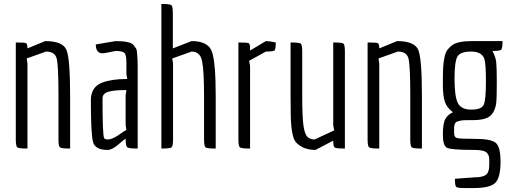

<svg xmlns="http://www.w3.org/2000/svg" viewBox="-20 -752 2609 972"><path d="M276 -46V-267Q276 -420 267 -455.5Q258 -491 213 -491L115 -456L119 -431V0Q75 0 67.5 -6Q60 -12 60 -46V-537Q104 -537 111.5 -533.5Q119 -530 119 -507L209 -544Q299 -544 317 -498Q335 -452 335 -266V0Q291 0 283.5 -6Q276 -12 276 -46Z M620 -377V-433Q620 -473 610.5 -483.5Q601 -494 565 -494L515 -484Q505 -482 500 -482Q465 -482 465 -527L565 -544Q640 -544 656 -524Q664 -514 668.5 -507Q673 -500 674 -482Q677 -453 677 -415V0Q632 0 624 -6.5Q616 -13 616 -50Q606 -44 588 -28Q550 7 524 7Q463 7 451.5 -31.5Q440 -70 440 -245Q440 -312 498 -334Q546 -352 620 -352H624ZM616 -296Q558 -296 528.5 -287.5Q499 -279 499 -253Q499 -70 507 -53Q511 -46 525 -46Q539 -46 555.5 -54Q572 -62 590.5 -75.5Q609 -89 620 -94L616 -119V-271L620 -296Z M1013 -46V-267Q1013 -395 1003 -443Q993 -491 950 -491L852 -456L856 -431V-46Q856 -12 848.5 -6Q841 0 797 0V-732Q840 -732 847.5 -726Q855 -720 855 -686V-507L950 -544Q1035 -544 1053.5 -489Q1072 -434 1072 -266V0Q1028 0 1020.5 -6Q1013 -12 1013 -46Z M1187 -46V-537Q1231 -537 1238.5 -533.5Q1246 -530 1246 -507V-496L1326 -544Q1343 -544 1376 -537Q1376 -502 1369.5 -496.5Q1363 -491 1326 -491L1241 -444L1246 -419V0Q1202 0 1194.5 -6Q1187 -12 1187 -46Z M1451 -271V-537Q1495 -537 1502.5 -531.5Q1510 -526 1510 -491V-273Q1510 -157 1516.5 -114.5Q1523 -72 1536.5 -59Q1550 -46 1573 -46L1672 -92L1667 -117V-537Q1711 -537 1718.5 -531.5Q1726 -526 1726 -491V0Q1682 0 1674.5 -5Q1667 -10 1667 -40L1577 7Q1514 7 1478 -32Q1455 -58 1452 -164Q1451 -197 1451 -271Z M2057 -46V-267Q2057 -420 2048 -455.5Q2039 -491 1994 -491L1896 -456L1900 -431V0Q1856 0 1848.5 -6Q1841 -12 1841 -46V-537Q1885 -537 1892.5 -533.5Q1900 -530 1900 -507L1990 -544Q2080 -544 2098 -498Q2116 -452 2116 -266V0Q2072 0 2064.5 -6Q2057 -12 2057 -46Z M2378 200H2333Q2296 200 2289.5 194Q2283 188 2283 153L2378 146Q2433 146 2447 126Q2454 114 2455.5 102.5Q2457 91 2457 71Q2457 51 2455.5 42Q2454 33 2447 24Q2435 7 2381 7Q2263 7 2242.5 -4Q2222 -15 2222 -71Q2222 -127 2234.5 -149.5Q2247 -172 2273 -184Q2244 -205 2233 -234.5Q2222 -264 2222 -326Q2222 -388 2223.5 -412Q2225 -436 2230 -461Q2235 -486 2244.5 -499Q2254 -512 2270 -524Q2299 -544 2369 -544H2524Q2524 -507 2517.5 -500.5Q2511 -494 2473 -494Q2489 -464 2492 -438Q2495 -412 2495 -333Q2495 -254 2492 -229.5Q2489 -205 2476.5 -183Q2464 -161 2438.5 -152.5Q2413 -144 2379 -144Q2345 -144 2331 -143.5Q2317 -143 2306 -140Q2295 -137 2290 -134.5Q2285 -132 2282 -123Q2279 -114 2279 -108V-77Q2279 -57 2294 -53Q2309 -49 2387 -49Q2465 -49 2489.5 -29Q2514 -9 2514 67.5Q2514 144 2489 172Q2464 200 2378 200ZM2432 -454Q2419 -491 2365 -491Q2311 -491 2296 -466Q2281 -441 2281 -353Q2281 -265 2297.5 -231Q2314 -197 2366 -197Q2418 -197 2429 -222Q2440 -247 2440 -339Q2440 -431 2432 -454Z"/></svg>

Font: Economica
Style: Regular
Weight: 400
Designer: Vicente Lamonaca
Foundry: Vicente Lamonaca
Version: Version 1.101